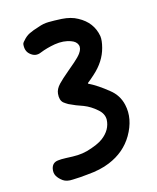

<svg xmlns="http://www.w3.org/2000/svg" viewBox="-111 -814 732 894"><g transform="rotate(-15 254.5 -367.0)"><path d="M200 -3Q166 1 129 2Q99 4 82 -8Q64 -21 55.5 -36Q47 -51 51 -71Q57 -99 85 -102Q99 -104 123 -103Q158 -101 180.5 -102Q203 -103 226 -109Q281 -125 306 -144Q351 -178 353 -227Q353 -256 327 -278Q299 -303 266 -316Q232 -327 199 -343Q187 -350 178 -357Q162 -371 165 -402Q167 -424 187 -445Q203 -462 237.5 -491Q272 -520 275 -523Q298 -543 308 -557Q324 -579 317.5 -596.5Q311 -614 288 -622Q254 -635 210 -628Q170 -621 138 -608Q109 -595 84 -618Q65 -635 69 -668Q72 -676 79 -682Q93 -699 111 -708Q129 -717 159 -726Q183 -735 208.5 -735.5Q234 -736 272 -734Q317 -731 347 -714Q413 -679 425 -610Q428 -589 419 -555Q403 -493 348 -444Q326 -424 315 -416Q309 -412 316 -409Q355 -390 403 -351Q443 -320 454 -271Q470 -201 427 -127Q387 -59 309 -27Q264 -8 200 -3Z"/></g></svg>

Font: LXGW WenKai & Jojoba
Style: Regular
Weight: 400
Designer: LXGW / Fontworks Inc.
Foundry: LXGW / Fontworks Inc.
Version: Version 1.501;January 22, 2025;FontCreator 15.0.0.2927 64-bi